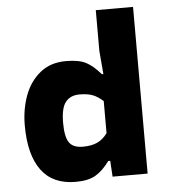

<svg xmlns="http://www.w3.org/2000/svg" viewBox="-50 -717 678 770"><g transform="rotate(-5 289.0 -331.5)"><path d="M40 -235Q40 -299 60 -354Q80 -409 122 -443.5Q164 -478 227 -478Q279 -478 307.5 -463Q336 -448 366 -413H372L364 -507V-671H514V0H373L369 -64H361Q335 -28 305.5 -10Q276 8 224 8Q132 8 86 -54.5Q40 -117 40 -235ZM364 -176V-305Q343 -324 322.5 -332Q302 -340 269 -340Q233 -340 213.5 -316Q194 -292 194 -232Q194 -177 209.5 -153.5Q225 -130 265 -130Q300 -130 323.5 -141Q347 -152 364 -176Z"/></g></svg>

Font: Athiti
Style: Bold
Weight: 700
Designer: CadsonDemak Team
Foundry: CadsonDemak
Version: Version 1.033